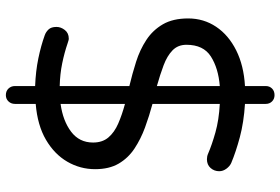

<svg xmlns="http://www.w3.org/2000/svg" viewBox="-171 -677 958 656"><g transform="rotate(-90 308.0 -349.0)"><path d="M311 110Q298 110 289.5 101.5Q281 93 281 80V9Q218 5 167.5 -8.5Q117 -22 79 -38Q68 -43 59.5 -54.5Q51 -66 51 -79Q51 -96 62 -108.5Q73 -121 92 -121Q102 -121 111 -117Q141 -104 183.5 -92Q226 -80 281 -77V-307Q240 -318 200.5 -332.5Q161 -347 128.5 -368.5Q96 -390 77 -422.5Q58 -455 58 -503Q58 -554 83.5 -598Q109 -642 158.5 -671Q208 -700 281 -706V-777Q281 -790 289.5 -799Q298 -808 311 -808Q325 -808 333.5 -799Q342 -790 342 -777V-708Q393 -706 436.5 -697Q480 -688 516 -675Q527 -671 535.5 -662Q544 -653 544 -635Q544 -620 533.5 -606.5Q523 -593 504 -593Q500 -593 496 -594.5Q492 -596 488 -597Q456 -608 419.5 -615.5Q383 -623 342 -624V-386Q384 -376 425 -363Q466 -350 499.5 -328Q533 -306 553 -271.5Q573 -237 573 -185Q573 -132 544.5 -89.5Q516 -47 464 -21Q412 5 342 9V80Q342 93 333.5 101.5Q325 110 311 110ZM149 -510Q149 -478 166.5 -457.5Q184 -437 214 -424Q244 -411 281 -401V-621Q223 -613 186 -585Q149 -557 149 -510ZM483 -191Q483 -220 464 -238.5Q445 -257 413 -269Q381 -281 342 -292V-77Q403 -82 443 -107.5Q483 -133 483 -191Z"/></g></svg>

Font: Varela Round
Style: Regular
Weight: 400
Designer: Joe Prince, Avraham Cornfeld
Foundry: Joe Prince, Avraham Cornfeld
Version: Version 3.010; ttfautohint (v1.8.4.7-5d5b)